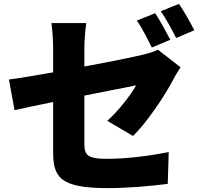

<svg xmlns="http://www.w3.org/2000/svg" viewBox="-20 -898 1040 990"><path d="M780 -830 686 -792C713 -753 742 -694 763 -653L858 -693C840 -728 805 -793 780 -830ZM903 -878 809 -840C836 -802 868 -743 888 -702L982 -742C965 -776 929 -840 903 -878ZM254 -116C254 14 286 72 537 72C635 72 766 61 845 50L850 -114C751 -94 631 -79 532 -79C428 -79 415 -100 415 -159V-405C536 -429 646 -451 682 -458C655 -410 594 -329 533 -275L666 -197C733 -261 831 -405 874 -489C884 -509 901 -535 911 -551L794 -642C772 -630 745 -623 713 -615C667 -604 545 -579 415 -555V-651C415 -688 420 -748 425 -779H245C250 -748 254 -687 254 -651V-525C159 -508 74 -494 26 -488L55 -330C98 -340 171 -355 254 -372Z"/></svg>

Font: Source Han Sans HK Heavy
Style: Regular
Weight: 900
Designer: Ryoko NISHIZUKA 西塚涼子 (kana, bopomofo & ideographs); Paul D. Hunt (Latin, Greek & Cyrillic); Sandoll Communications 산돌커뮤니
Foundry: Adobe
Version: Version 2.000;hotconv 1.0.107;makeotfexe 2.5.65593